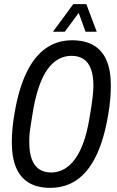

<svg xmlns="http://www.w3.org/2000/svg" viewBox="-20 -893 563 925"><path d="M222 12Q161 12 120 -12Q79 -36 58 -84.5Q37 -133 37 -207Q37 -238 40 -273Q43 -308 50 -347Q70 -466 108 -544Q146 -622 201 -660.5Q256 -699 327 -699Q389 -699 430.5 -675Q472 -651 493 -603Q514 -555 514 -481Q514 -450 511 -414.5Q508 -379 501 -339Q481 -220 443 -142Q405 -64 350 -26Q295 12 222 12ZM226 -62Q260 -62 288.5 -78Q317 -94 340.5 -125.5Q364 -157 381.5 -205Q399 -253 410 -318Q416 -353 420 -378.5Q424 -404 426 -422.5Q428 -441 429 -455Q430 -469 430 -480Q430 -529 418 -561Q406 -593 382.5 -608.5Q359 -624 325 -624Q291 -624 262.5 -608.5Q234 -593 211 -562Q188 -531 170.5 -483Q153 -435 141 -370Q135 -334 131 -309Q127 -284 124.5 -266Q122 -248 121.5 -234Q121 -220 121 -209Q121 -159 133 -126.5Q145 -94 168.5 -78Q192 -62 226 -62ZM235 -740 333 -873H396L446 -740H392L348 -862H382L292 -740Z"/></svg>

Font: Archivo ExtraCondensed
Style: Italic
Weight: 400
Width: 2
Italic angle: -10°
Designer: Hector Gatti
Foundry: Omnibus-Type
Version: Version 2.001